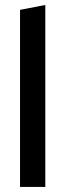

<svg xmlns="http://www.w3.org/2000/svg" viewBox="-20 -739 258 759"><path d="M59.2 0V-700L159.1 -719.4V0Z"/></svg>

Font: Red Hat Display VF
Style: Regular
Weight: 300
Designer: Pentagram, MCKL
Foundry: Pentagram, MCKL
Version: Version 1.023